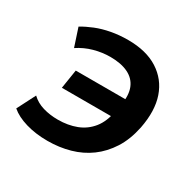

<svg xmlns="http://www.w3.org/2000/svg" viewBox="-120 -642 796 783"><g transform="rotate(30 277.5 -250.5)"><path d="M192 10Q136 10 90 -3.5Q44 -17 16 -41L60 -127Q83 -105 115.5 -95.5Q148 -86 185 -86Q233 -86 272 -101Q311 -116 337 -148.5Q363 -181 372 -233L376 -207H135L149 -296H390L379 -268Q388 -317 375 -349.5Q362 -382 328.5 -398.5Q295 -415 244 -415Q206 -415 168 -404.5Q130 -394 97 -372L69 -457Q94 -472 125 -484.5Q156 -497 193.5 -504Q231 -511 272 -511Q358 -511 413.5 -475.5Q469 -440 490.5 -377.5Q512 -315 495 -228Q482 -165 453.5 -120.5Q425 -76 385.5 -47Q346 -18 296.5 -4Q247 10 192 10Z"/></g></svg>

Font: Nunito Sans 7pt SemiCondensed
Style: Bold Italic
Weight: 700
Width: 4
Italic angle: -9°
Designer: Vernon Adams
Foundry: Vernon Adams
Version: Version 3.101;gftools[0.9.27]